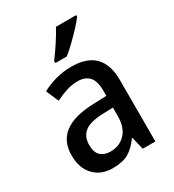

<svg xmlns="http://www.w3.org/2000/svg" viewBox="-186 -872 894 987"><g transform="rotate(-30 260.5 -378.0)"><path d="M267 -549Q449 -549 449 -364V0H374L356 -75H353Q322 -31 286.5 -10.5Q251 10 192 10Q123 10 81.5 -33.5Q40 -77 40 -153Q40 -318 266 -326L348 -329V-359Q348 -417 324.5 -442.5Q301 -468 257 -468Q223 -468 189 -457Q155 -446 123 -430L91 -504Q127 -524 172 -536.5Q217 -549 267 -549ZM285 -258Q208 -255 176.5 -228.5Q145 -202 145 -154Q145 -110 166.5 -90Q188 -70 224 -70Q278 -70 312.5 -106Q347 -142 347 -211V-260ZM421 -756Q407 -737 380.5 -708.5Q354 -680 325 -652Q296 -624 273 -606H205V-618Q229 -650 256 -691Q283 -732 301 -766H421Z"/></g></svg>

Font: Noto Sans Ethiopic SemiCondensed Medium
Style: Regular
Weight: 500
Width: 4
Designer: Monotype Design Team
Foundry: Monotype Imaging Inc.
Version: Version 2.102; ttfautohint (v1.8.4.7-5d5b)